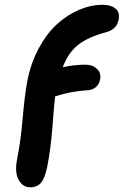

<svg xmlns="http://www.w3.org/2000/svg" viewBox="-20 -780 522 811"><path d="M107.9 11.2Q76.2 11.2 58.8 -20.3Q41.5 -51.8 51.8 -105Q67.4 -182.1 75.9 -282Q84.5 -381.8 96.2 -441.9Q111.3 -516.1 144.5 -577.4Q177.7 -638.7 220.9 -678Q264.2 -717.3 314.2 -738.5Q364.3 -759.8 415 -759.8Q447.8 -759.8 467.5 -743.9Q487.3 -728 481 -696.8Q473.6 -656.2 428.2 -644Q349.1 -622.6 308.1 -588.9Q267.1 -555.2 245.1 -496.1Q293.5 -506.8 341.8 -506.8Q370.6 -506.8 389.4 -489.3Q408.2 -471.7 402.8 -443.8Q398.9 -424.8 385.7 -412.6Q372.6 -400.4 351.1 -398.9Q279.8 -395 212.9 -373Q209.5 -349.6 202.1 -251.5Q194.8 -153.3 179.2 -74.2Q168.9 -25.9 152.6 -7.3Q136.2 11.2 107.9 11.2Z"/></svg>

Font: Shantell Sans Normal
Style: Italic
Weight: 600
Italic angle: -11.31°
Designer: Stephen Nixon, Anya Danilova, Shantell Martin
Foundry: Arrow Type
Version: Version 1.006;[559af2be0]